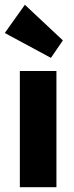

<svg xmlns="http://www.w3.org/2000/svg" viewBox="-29 -783 310 803"><path d="M54 0H207V-486H54ZM-9 -645 184 -541 234 -614 75 -763Z"/></svg>

Font: MV Cash
Style: Bold
Weight: 700
Designer: Rodrigo Fuenzalida
Foundry: fragTYPE
Version: Version 1.100;Glyphs 3.1.2 (3151)